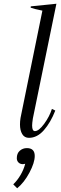

<svg xmlns="http://www.w3.org/2000/svg" viewBox="-20 -728 326 1028"><path d="M87 -62Q87 -79 90 -97L207 -671Q162 -680 144 -687L145 -694L282 -708L156 -94Q152 -68 152 -56Q152 -26 167 -26Q188 -26 216.5 -65Q245 -104 258 -145L276 -136Q251 -72 215 -31Q179 10 135 10Q111 10 99 -10Q87 -30 87 -62ZM51 259Q73 238 90 209Q107 180 115 149Q107 151 103 151Q88 151 79 142Q70 133 70 119Q70 93 86 79Q102 65 124 65Q166 65 166 107Q166 143 137.5 196.5Q109 250 72 280Z"/></svg>

Font: Trirong Light
Style: Italic
Weight: 300
Italic angle: -12°
Designer: Katatrad Team
Foundry: CadsonDemak
Version: Version 1.001